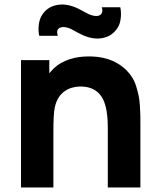

<svg xmlns="http://www.w3.org/2000/svg" viewBox="-20 -828 702 848"><path d="M235.4 -669.9H153.3Q148.4 -691.4 151.1 -716.6Q153.8 -741.7 163.6 -758.3Q185.1 -794.4 224.1 -804.2Q272.9 -816.9 330.1 -787.6Q335.9 -784.7 348.9 -777.6Q361.8 -770.5 369.6 -766.6Q377.4 -762.7 388.2 -759.8Q398.9 -756.8 408.2 -757.3Q424.3 -758.8 429.7 -770.5Q435.1 -782.2 429.2 -795.9H511.2Q516.1 -774.4 513.4 -749Q510.7 -723.6 501 -707.5Q478.5 -671.4 440.4 -661.6Q391.6 -648.9 334.5 -678.2Q328.1 -681.2 315.4 -688.2Q302.7 -695.3 295.2 -699.2Q287.6 -703.1 276.9 -706.1Q266.1 -709 257.3 -708.5Q224.1 -705.6 235.4 -669.9ZM538.6 -517.6Q553.2 -502.9 564.2 -485.4Q575.2 -467.8 581.8 -445.8Q588.4 -423.8 592.3 -405.8Q596.2 -387.7 597.9 -360.4Q599.6 -333 599.9 -317.1Q600.1 -301.3 600.1 -272V0H456.1V-265.6Q456.1 -374 418.9 -413.6Q388.2 -447.3 330.1 -445.8Q291.5 -444.3 263.7 -423.8Q231.4 -399.9 221.7 -352.1Q215.8 -324.7 215.8 -244.6V0H72.8V-562.5H197.8V-504.4Q203.1 -509.8 205.1 -512.7Q231 -543.5 269.5 -559.6Q308.1 -575.7 350.1 -578.1Q468.8 -585.9 538.6 -517.6Z"/></svg>

Font: Manrope3 ExtraBold
Style: Bold
Weight: 800
Width: 4
Designer: Mikhail Sharanda
Foundry: Mikhail Sharanda
Version: Version 3.000;PS 003.000;hotconv 1.0.88;makeotf.lib2.5.64775